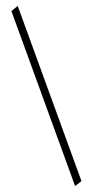

<svg xmlns="http://www.w3.org/2000/svg" viewBox="-256 -1063 673 1398"><g transform="rotate(-20 80.5 -363.5)"><path d="M110 306 54 324V-1032L110 -1051Z"/></g></svg>

Font: Triodion Unicode
Style: Normal
Weight: 400
Version: Version 1.1